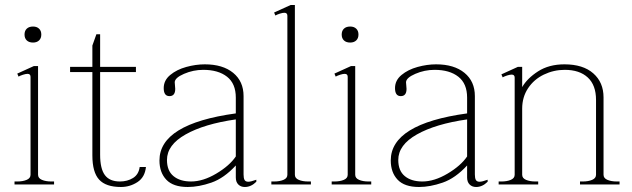

<svg xmlns="http://www.w3.org/2000/svg" viewBox="-20 -737 2525 767"><path d="M78 -599Q78 -614 87 -622.5Q96 -631 112 -631Q127 -631 136 -622.5Q145 -614 145 -599Q145 -584 136 -575.5Q127 -567 112 -567Q96 -567 87 -575.5Q78 -584 78 -599ZM38 -12H49Q71 -12 86.5 -18.5Q102 -25 102 -39V-430Q102 -442 90 -442Q83 -442 72 -438.5Q61 -435 54 -431L49 -443L115 -473H132V-39Q132 -25 147.5 -18.5Q163 -12 185 -12H196V0H38Z M563 -70Q559 -29 529 -9.5Q499 10 463 10Q403 10 376 -19.5Q349 -49 349 -116V-449H260V-470H349V-555L365 -600H380V-470H523V-449H380V-119Q380 -63 399 -37.5Q418 -12 459 -12Q489 -12 511.5 -26Q534 -40 538 -70Z M617 -96Q617 -242 922 -284V-347Q922 -403 887 -430.5Q852 -458 792 -458Q752 -458 715 -442Q678 -426 678 -408Q678 -403 679 -395.5Q680 -388 680 -382Q680 -353 657 -353Q634 -353 634 -385Q634 -416 660 -437.5Q686 -459 724 -469.5Q762 -480 798 -480Q870 -480 911.5 -446Q953 -412 953 -353V-40Q953 -25 957 -18Q961 -11 972 -11Q982 -11 1004 -19V-11Q983 10 958 10Q942 10 932 0Q922 -10 922 -28V-76Q875 -25 824.5 -7.5Q774 10 730 10Q672 10 644.5 -19Q617 -48 617 -96ZM922 -112V-260Q796 -242 721.5 -200Q647 -158 647 -98Q647 -55 673 -33.5Q699 -12 743 -12Q791 -12 844 -43.5Q897 -75 922 -112Z M1064 -12H1075Q1097 -12 1112.5 -18.5Q1128 -25 1128 -39V-674Q1128 -686 1116 -686Q1109 -686 1098 -682.5Q1087 -679 1080 -675L1075 -687L1141 -717H1158V-39Q1158 -25 1173.5 -18.5Q1189 -12 1211 -12H1222V0H1064Z M1345 -599Q1345 -614 1354 -622.5Q1363 -631 1379 -631Q1394 -631 1403 -622.5Q1412 -614 1412 -599Q1412 -584 1403 -575.5Q1394 -567 1379 -567Q1363 -567 1354 -575.5Q1345 -584 1345 -599ZM1305 -12H1316Q1338 -12 1353.5 -18.5Q1369 -25 1369 -39V-430Q1369 -442 1357 -442Q1350 -442 1339 -438.5Q1328 -435 1321 -431L1316 -443L1382 -473H1399V-39Q1399 -25 1414.5 -18.5Q1430 -12 1452 -12H1463V0H1305Z M1541 -96Q1541 -242 1846 -284V-347Q1846 -403 1811 -430.5Q1776 -458 1716 -458Q1676 -458 1639 -442Q1602 -426 1602 -408Q1602 -403 1603 -395.5Q1604 -388 1604 -382Q1604 -353 1581 -353Q1558 -353 1558 -385Q1558 -416 1584 -437.5Q1610 -459 1648 -469.5Q1686 -480 1722 -480Q1794 -480 1835.5 -446Q1877 -412 1877 -353V-40Q1877 -25 1881 -18Q1885 -11 1896 -11Q1906 -11 1928 -19V-11Q1907 10 1882 10Q1866 10 1856 0Q1846 -10 1846 -28V-76Q1799 -25 1748.5 -7.5Q1698 10 1654 10Q1596 10 1568.5 -19Q1541 -48 1541 -96ZM1846 -112V-260Q1720 -242 1645.5 -200Q1571 -158 1571 -98Q1571 -55 1597 -33.5Q1623 -12 1667 -12Q1715 -12 1768 -43.5Q1821 -75 1846 -112Z M2455 -12V0H2297V-12H2308Q2330 -12 2345.5 -18.5Q2361 -25 2361 -39V-338Q2361 -397 2328 -427.5Q2295 -458 2236 -458Q2192 -458 2152.5 -439Q2113 -420 2089.5 -384.5Q2066 -349 2066 -303V-39Q2066 -25 2081.5 -18.5Q2097 -12 2119 -12H2130V0H1972V-12H1983Q2005 -12 2020.5 -18.5Q2036 -25 2036 -39V-427Q2036 -439 2024 -439Q2017 -439 2006 -435.5Q1995 -432 1988 -428L1983 -440L2049 -470H2066V-389Q2086 -424 2129.5 -452Q2173 -480 2235 -480Q2309 -480 2350 -444Q2391 -408 2391 -348V-39Q2391 -25 2406.5 -18.5Q2422 -12 2444 -12Z"/></svg>

Font: Taviraj Thin
Style: Regular
Weight: 100
Designer: Katatrad Team
Foundry: CadsonDemak
Version: Version 1.030